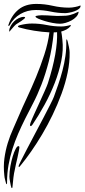

<svg xmlns="http://www.w3.org/2000/svg" viewBox="-37 -754 431 979"><path d="M364 -693Q362 -679 351.5 -668Q341 -657 327 -649.5Q313 -642 297.5 -637.5Q282 -633 269 -633Q253 -633 231.5 -637Q210 -641 190.5 -647Q171 -653 157.5 -659Q144 -665 144 -670Q144 -672 148 -673Q152 -674 158.5 -675Q165 -676 172 -676Q179 -676 184 -676Q204 -676 228.5 -674Q253 -672 273 -673Q289 -673 300 -674Q311 -675 320.5 -677.5Q330 -680 339 -683.5Q348 -687 360 -693Q362 -695 364 -693ZM374 -725Q374 -715 364.5 -708Q355 -701 342.5 -696.5Q330 -692 316.5 -689.5Q303 -687 296 -687Q259 -687 221 -695Q183 -703 146 -703Q102 -703 67 -682.5Q32 -662 12 -625Q10 -622 7 -622Q4 -622 6 -627Q22 -676 57 -705Q92 -734 148 -734Q190 -734 231.5 -724.5Q273 -715 315 -715Q330 -715 346.5 -718.5Q363 -722 367 -724Q368 -725 371 -725.5Q374 -726 374 -725ZM91 -664Q91 -662 85 -657Q79 -652 71 -646.5Q63 -641 55.5 -636.5Q48 -632 45 -630Q36 -622 29 -613.5Q22 -605 14 -596Q13 -596 13 -594.5Q13 -593 11 -593Q10 -593 10 -596Q10 -608 17 -621Q24 -634 34.5 -644.5Q45 -655 58.5 -661.5Q72 -668 85 -668Q91 -668 91 -664ZM318 -487Q319 -438 308 -384.5Q297 -331 277 -276.5Q257 -222 231.5 -169Q206 -116 178 -69Q150 -22 122 18Q94 58 71 86Q70 87 68 89.5Q66 92 64 94.5Q62 97 60 97.5Q58 98 58 94Q57 91 69.5 66.5Q82 42 100.5 6Q119 -30 141.5 -72Q164 -114 184 -152.5Q204 -191 219 -220.5Q234 -250 238 -261Q249 -291 260.5 -324.5Q272 -358 281.5 -394Q291 -430 296.5 -468Q302 -506 301 -545Q301 -553 302 -553Q304 -553 305 -551.5Q306 -550 308 -543Q311 -533 314.5 -514.5Q318 -496 318 -487ZM237 -589Q229 -507 212 -441.5Q195 -376 174.5 -323Q154 -270 131.5 -227Q109 -184 91 -148Q72 -110 55.5 -72Q39 -34 26.5 5.5Q14 45 6.5 87Q-1 129 -1 176Q-1 187 -3 185Q-5 185 -6.5 179.5Q-8 174 -10 166.5Q-12 159 -13.5 152Q-15 145 -15 140Q-20 94 -14.5 53.5Q-9 13 2.5 -24.5Q14 -62 30 -97Q46 -132 61 -168Q77 -206 100.5 -256Q124 -306 147 -361.5Q170 -417 189 -475.5Q208 -534 215 -589Q177 -591 136.5 -597.5Q96 -604 61 -614Q59 -615 57 -616Q55 -617 55 -619Q54 -622 59.5 -624Q65 -626 66 -626Q98 -634 126 -634Q164 -634 201 -626.5Q238 -619 276 -619Q288 -619 301.5 -621.5Q315 -624 320 -626Q324 -628 324 -625.5Q324 -623 323 -621Q314 -610 301.5 -603.5Q289 -597 275 -593Q278 -580 279 -569.5Q280 -559 281 -551Q287 -500 275.5 -443.5Q264 -387 242 -330.5Q220 -274 190 -219.5Q160 -165 129 -119Q121 -108 117.5 -112Q114 -116 119 -129Q125 -145 138 -173.5Q151 -202 165 -232.5Q179 -263 191 -290Q203 -317 207 -329Q233 -410 244.5 -475.5Q256 -541 254 -590Q249 -589 245 -589Q241 -589 237 -589ZM62 -5Q62 1 59 16.5Q56 32 52 50Q48 68 44 84.5Q40 101 39 109Q34 130 31.5 151Q29 172 27 195Q27 197 26.5 201Q26 205 23 205Q21 204 20 199Q19 194 18 192Q16 183 13.5 168.5Q11 154 11 146Q11 121 16 93.5Q21 66 28 43Q35 20 43 5Q51 -10 58 -9Q60 -8 60.5 -7Q61 -6 62 -5Z"/></svg>

Font: Akronim
Style: Regular
Weight: 400
Designer: Grzegorz Klimczewski
Foundry: Fonty.PL
Version: Version 1.002